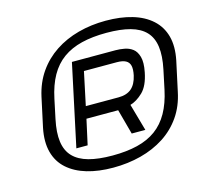

<svg xmlns="http://www.w3.org/2000/svg" viewBox="-96 -693 933 871"><g transform="rotate(-15 370.0 -257.5)"><path d="M704 -188 734 -327Q747 -391 734 -439Q721 -487 685 -519.5Q649 -552 594.5 -568Q540 -584 471 -584Q402 -584 341 -567.5Q280 -551 231 -518.5Q182 -486 148.5 -438Q115 -390 101 -327L71 -188Q58 -124 71 -75.5Q84 -27 120 5Q156 37 210 53Q264 69 333 69Q402 69 463.5 53Q525 37 574.5 5Q624 -27 657.5 -75.5Q691 -124 704 -188ZM667 -302 648 -212Q635 -151 610.5 -107.5Q586 -64 549 -37Q512 -10 461 2.5Q410 15 344 15Q278 15 232.5 2.5Q187 -10 161 -37Q135 -64 129 -107.5Q123 -151 136 -212L155 -302Q168 -364 192.5 -407.5Q217 -451 254.5 -478Q292 -505 343 -517.5Q394 -530 460 -530Q526 -530 571.5 -517.5Q617 -505 642.5 -478Q668 -451 674 -407.5Q680 -364 667 -302ZM480 -443H275L193 -59H246L272 -177H421L453 -59H517L481 -186Q512 -195 541 -223Q570 -251 582 -312Q591 -357 583.5 -383.5Q576 -410 559.5 -422.5Q543 -435 521.5 -439Q500 -443 480 -443ZM438 -233H284L317 -389H471Q498 -389 513 -381Q528 -373 532 -356Q536 -339 530 -311Q521 -271 498.5 -252Q476 -233 438 -233Z"/></g></svg>

Font: Advent Pro
Style: Italic
Weight: 400
Italic angle: -12°
Designer: VivaRado, Andreas Kalpakidis
Foundry: VivaRado, Andreas Kalpakidis
Version: Version 3.000